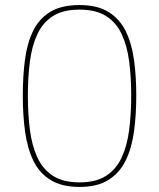

<svg xmlns="http://www.w3.org/2000/svg" viewBox="-20 -731 628 758"><path d="M70 -354Q70 -430 78.5 -495Q87 -560 110.5 -608.5Q134 -657 178 -684Q222 -711 294 -711Q364 -711 408 -684Q452 -657 476 -608.5Q500 -560 509 -495Q518 -430 518 -354Q518 -277 509 -211.5Q500 -146 476 -97Q452 -48 408 -20.5Q364 7 294 7Q224 7 179.5 -20.5Q135 -48 111.5 -97Q88 -146 79 -211.5Q70 -277 70 -354ZM498 -354Q498 -426 490 -488Q482 -550 460.5 -596Q439 -642 399 -667.5Q359 -693 294 -693Q229 -693 189 -667.5Q149 -642 127.5 -596Q106 -550 98 -488Q90 -426 90 -354Q90 -281 98 -218.5Q106 -156 127.5 -109.5Q149 -63 189 -37Q229 -11 294 -11Q359 -11 399 -37Q439 -63 460.5 -109.5Q482 -156 490 -218.5Q498 -281 498 -354Z"/></svg>

Font: Poppins Variable
Style: Regular
Weight: 100
Designer: Jonny Pinhorn
Foundry: Indian Type Foundry
Version: Version 6.000